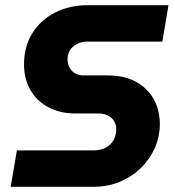

<svg xmlns="http://www.w3.org/2000/svg" viewBox="-20 -720 673 740"><path d="M21.3 0 45 -140.3H338.3Q368 -140.3 387.8 -151.2Q407.7 -162 417.8 -180.2Q428 -198.3 428 -220.7Q428 -239.3 419.7 -253.2Q411.3 -267 395.8 -274.8Q380.3 -282.7 358 -282.7H271Q212.3 -282.7 167.7 -306Q123 -329.3 97.8 -372Q72.7 -414.7 72.7 -472.3Q72.7 -540.3 104.3 -591.5Q136 -642.7 191.7 -671.3Q247.3 -700 319.7 -700H629.3L605.7 -559.7H318Q294 -559.7 276.7 -550.7Q259.3 -541.7 249.8 -526.3Q240.3 -511 240.3 -491.7Q240.3 -472.3 248.5 -458.2Q256.7 -444 270.8 -436.7Q285 -429.3 302.3 -429.3H394.7Q458 -429.3 503 -405.3Q548 -381.3 572 -338.7Q596 -296 596 -240.7Q596 -195 577.7 -152Q559.3 -109 525.2 -74.8Q491 -40.7 444 -20.3Q397 0 339 0Z"/></svg>

Font: MuseoModerno Thin
Style: Italic
Weight: 100
Italic angle: -9°
Designer: Pablo Cosgaya, Héctor Gatti, Marcela Romero, and the Authors of The MuseoModerno Project.
Foundry: Omnibus-Type Team
Version: Version 1.003